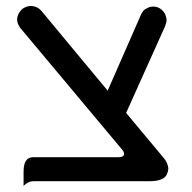

<svg xmlns="http://www.w3.org/2000/svg" viewBox="-20 -603 639 640"><path d="M541 -39.1Q541 -33.2 536.1 -21.5Q525.4 1 478.5 1H90.8Q74.2 1 58.6 16.6Q58.6 1 58.6 -31.2Q58.6 -79.1 90.8 -79.1H377Q384.8 -79.1 389.2 -82Q393.6 -85 393.6 -89.8Q393.6 -96.7 387.7 -103.5L46.9 -510.7Q37.1 -525.4 37.1 -537.1Q37.1 -557.6 55.7 -574.2Q69.3 -583 82 -583Q104.5 -583 119.1 -565.4L338.9 -300.8L450.2 -554.7Q458 -571.3 469.7 -575.2Q478.5 -581.1 490.2 -581.1Q515.6 -581.1 530.3 -556.6Q535.2 -543.9 535.2 -536.1Q535.2 -528.3 530.3 -515.6L400.4 -226.6L524.4 -78.1Q541 -58.6 541 -39.1Z"/></svg>

Font: YuPearl-Regular
Style: Regular
Weight: 400
Designer: Max Yao
Foundry: Max-Everyday
Version: Version 1.011; ttfautohint (v1.8.3)